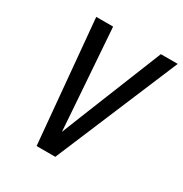

<svg xmlns="http://www.w3.org/2000/svg" viewBox="-170 -865 950 996"><g transform="rotate(30 304.5 -367.5)"><path d="M188 0 121 -735H222L257 -245Q259 -216 261 -187Q263 -158 265 -129Q277 -158 288 -187Q299 -216 311 -245L508 -735H609L300 0Z"/></g></svg>

Font: Iosevka Custom Medium
Style: Italic
Weight: 500
Italic angle: -9°
Designer: Belleve Invis
Foundry: Belleve Invis
Version: Version 27.0.1